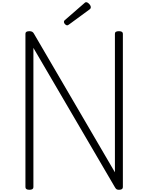

<svg xmlns="http://www.w3.org/2000/svg" viewBox="-20 -1702 1341 1736"><path d="M246 14Q210 14 210 -10V-1397Q210 -1409 219 -1414.5Q228 -1420 246 -1420Q261 -1420 270.5 -1415Q280 -1410 286 -1399L1019 -144V-1397Q1019 -1409 1028 -1414.5Q1037 -1420 1055 -1420Q1091 -1420 1091 -1397V-10Q1091 2 1082 8Q1073 14 1056 14Q1042 14 1034.5 9.5Q1027 5 1019 -9L282 -1269V-10Q282 2 273 8Q264 14 246 14ZM589 -1473Q577 -1473 567.5 -1483.5Q558 -1494 558 -1503Q558 -1506 559 -1510Q560 -1514 565 -1519L741 -1672Q745 -1676 749 -1679Q753 -1682 760 -1682Q768 -1682 777.5 -1674.5Q787 -1667 794 -1657Q801 -1647 801 -1637Q801 -1632 799.5 -1628Q798 -1624 790 -1617L606 -1482Q600 -1478 596 -1475.5Q592 -1473 589 -1473Z"/></svg>

Font: Playwrite BE WAL Light
Style: Regular
Weight: 300
Version: Version 1.002